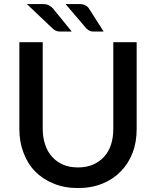

<svg xmlns="http://www.w3.org/2000/svg" viewBox="-20 -931 779 959"><path d="M369.6 -94.7Q411.6 -94.7 443.8 -108.4Q475.6 -122.1 499.5 -147.5Q522.5 -172.4 534.2 -208Q545.9 -243.2 545.9 -286.1V-720.2H662.6V-286.1Q662.6 -221.2 642.6 -168.5Q622.1 -114.7 584 -75.7Q545.4 -35.6 492.2 -14.2Q438 8.3 369.6 8.3Q301.3 8.3 247.6 -14.2Q192.9 -36.1 154.8 -75.7Q118.2 -112.8 97.2 -168.5Q76.7 -222.7 76.7 -286.1V-720.2H193.4V-286.6Q193.4 -245.1 205.6 -208.5Q217.3 -172.9 240.2 -147.9Q263.2 -122.1 295.4 -108.4Q327.1 -94.7 369.6 -94.7ZM307.6 -910.6H377.4Q395.5 -910.6 407.7 -903.8Q419.4 -897 425.8 -886.2L497.6 -773.4H446.3Q433.6 -773.4 426.3 -777.8Q420.4 -780.8 410.6 -789.6ZM114.3 -910.6H195.3Q213.4 -910.6 225.6 -903.8Q238.3 -896.5 246.6 -886.2L338.4 -773.4H280.8Q268.6 -773.4 259.3 -777.3Q251.5 -780.8 241.7 -789.6Z"/></svg>

Font: Lato-SemiBold
Style: Regular
Weight: 500
Designer: Lukasz Dziedzic with Adam Twardoch and Botio Nikoltchev
Foundry: tyPoland Lukasz Dziedzic
Version: ""